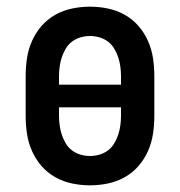

<svg xmlns="http://www.w3.org/2000/svg" viewBox="-20 -548 540 576"><path d="M250 8Q223 8 196.5 2.5Q170 -3 146.5 -16Q123 -29 105 -49.5Q87 -70 76 -95Q65 -120 61 -146.5Q57 -173 57 -200V-320Q57 -347 61 -373.5Q65 -400 76 -425Q87 -450 105 -470.5Q123 -491 146.5 -504Q170 -517 196.5 -522.5Q223 -528 250 -528Q277 -528 303.5 -522.5Q330 -517 353.5 -504Q377 -491 395 -470.5Q413 -450 424 -425Q435 -400 439 -373.5Q443 -347 443 -320V-200Q443 -173 439 -146.5Q435 -120 424 -95Q413 -70 395 -49.5Q377 -29 353.5 -16Q330 -3 303.5 2.5Q277 8 250 8ZM157 -294H343V-320Q343 -334 341 -348.5Q339 -363 334.5 -376.5Q330 -390 322.5 -402.5Q315 -415 303.5 -423.5Q292 -432 278 -436Q264 -440 250 -440Q236 -440 222 -436Q208 -432 196.5 -423.5Q185 -415 177.5 -402.5Q170 -390 165.5 -376.5Q161 -363 159 -348.5Q157 -334 157 -320ZM250 -80Q264 -80 278 -84Q292 -88 303.5 -96.5Q315 -105 322.5 -117.5Q330 -130 334.5 -143.5Q339 -157 341 -171.5Q343 -186 343 -200V-226H157V-200Q157 -186 159 -171.5Q161 -157 165.5 -143.5Q170 -130 177.5 -117.5Q185 -105 196.5 -96.5Q208 -88 222 -84Q236 -80 250 -80Z"/></svg>

Font: Iosevka Curly Slab Semibold
Style: Regular
Weight: 600
Monospace: yes
Designer: Belleve Invis
Foundry: Belleve Invis
Version: Version 22.1.2; ttfautohint (v1.8.4)